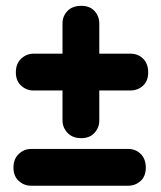

<svg xmlns="http://www.w3.org/2000/svg" viewBox="-20 -672 540 642"><path d="M33 -430Q33 -459 50.8 -475.8Q68.5 -492.5 92.5 -492.5H416.5Q441.5 -492.5 458.5 -475.8Q475.5 -459 475.5 -430Q475.5 -401 458 -385.2Q440.5 -369.5 416.5 -369.5H91.5Q68.5 -369.5 50.8 -385.5Q33 -401.5 33 -430ZM251.5 -210Q222.5 -210 205.8 -227.8Q189 -245.5 189 -269.5V-593.5Q189 -618.5 205.8 -635.5Q222.5 -652.5 251.5 -652.5Q280.5 -652.5 296.2 -635Q312 -617.5 312 -593.5V-268.5Q312 -245.5 296 -227.8Q280 -210 251.5 -210ZM25 -111.5Q25 -140.5 42.8 -157.2Q60.5 -174 84.5 -174H408.5Q433.5 -174 450.5 -157.2Q467.5 -140.5 467.5 -111.5Q467.5 -82.5 450 -66.8Q432.5 -51 408.5 -51H83.5Q60.5 -51 42.8 -67Q25 -83 25 -111.5Z"/></svg>

Font: Fraunces 144pt SuperSoft Black
Style: Regular
Weight: 900
Version: Version 1.000;[b76b70a41]